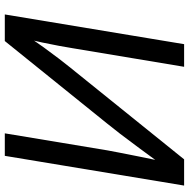

<svg xmlns="http://www.w3.org/2000/svg" viewBox="-14 -754 768 779"><g transform="rotate(90 369.5 -364.0)"><path d="M611.8 0H520.5L589.8 -417.5Q593.3 -436 599.6 -469Q606 -502 615.2 -547.6Q624.5 -593.3 636.2 -649.4L649.4 -639.2Q606.9 -581.1 575.9 -539.3Q544.9 -497.6 522 -467.5Q499 -437.5 479.5 -413.6L146 0H38.1L158.7 -727.5H250.5L174.8 -273.4Q171.4 -252 165.5 -220Q159.7 -188 151.9 -151.6Q144 -115.2 134.8 -78.6L124.5 -88.4Q147.9 -125 172.1 -158.4Q196.3 -191.9 217 -218.8Q237.8 -245.6 251 -262.2L626 -727.5H732.4Z"/></g></svg>

Font: Inter 20pt
Style: Italic
Weight: 400
Italic angle: -9.3988°
Version: Version 4.001;git-66647c0bb